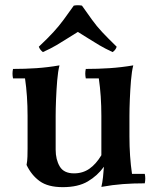

<svg xmlns="http://www.w3.org/2000/svg" viewBox="-20 -718 619 752"><path d="M377 -110 387 -65Q362 -30 324 -7.5Q286 15 226 15Q168 15 135.5 -8.5Q103 -32 84 -72Q87 -87 87.5 -104.5Q88 -122 88 -137V-264Q88 -343 78 -411H31Q27 -430 31 -448Q78 -448 122.5 -451Q167 -454 213 -462Q207 -439 204 -402.5Q201 -366 199.5 -328.5Q198 -291 198 -264V-132Q198 -93 214 -66Q230 -39 270 -39Q304 -39 330 -57Q356 -75 377 -110ZM547 -37Q551 -19 547 0Q502 0 461.5 3Q421 6 377 14Q381 -2 383.5 -24.5Q386 -47 387 -65L377 -110V-264Q377 -343 367 -411H316Q312 -430 316 -448Q363 -448 409 -451Q455 -454 502 -462Q496 -439 493 -402.5Q490 -366 488.5 -328.5Q487 -291 487 -264V-184Q487 -105 497 -37ZM421 -514Q391 -528 369 -541Q347 -554 327.5 -566.5Q308 -579 285 -593Q262 -579 242.5 -566.5Q223 -554 201 -541Q179 -528 148 -514Q137 -522 132 -535Q167 -568 189 -592Q211 -616 229 -640.5Q247 -665 269 -696Q285 -699 301 -696Q323 -665 340.5 -640.5Q358 -616 380.5 -592Q403 -568 437 -535Q433 -522 421 -514Z"/></svg>

Font: Poltawski Nowy Medium
Style: Regular
Weight: 500
Version: Version 1.001;gftools[0.9.25]